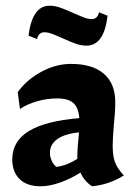

<svg xmlns="http://www.w3.org/2000/svg" viewBox="-20 -642 477 673"><path d="M23 -83Q23 -147 81 -182.5Q139 -218 258 -228Q255 -265 237 -281Q219 -297 180 -297Q145 -297 110 -287Q75 -277 50 -260L42 -319Q74 -363 125 -390.5Q176 -418 229 -418Q304 -418 344 -383.5Q384 -349 384 -284Q384 -248 379 -203Q375 -155 375 -132Q375 -95 383 -73.5Q391 -52 414 -27Q363 5 303 11Q276 -6 262 -37Q227 -15 190 -2Q153 11 123 11Q74 11 48.5 -14.5Q23 -40 23 -83ZM251 -85V-95Q251 -107 252 -121.5Q253 -136 254 -145L257 -178Q207 -173 181 -154.5Q155 -136 155 -106Q155 -92 161.5 -78Q168 -64 178 -57Q215 -62 251 -85ZM80 -517Q93 -622 154 -622Q172 -622 192 -615Q212 -608 240 -595Q245 -593 266 -584Q287 -575 301 -575Q322 -575 327 -599L357 -587Q345 -482 283 -482Q265 -482 245 -489Q225 -496 197 -509Q192 -511 171 -520Q150 -529 136 -529Q115 -529 110 -505Z"/></svg>

Font: Mirza
Style: Bold
Weight: 700
Designer: Arabic design by Kourosh Beigpour, Latin design by Eduardo Tunni, engineering by Lasse Fister
Version: Version 1.0010g